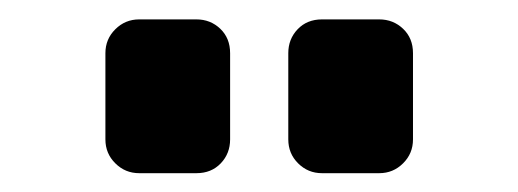

<svg xmlns="http://www.w3.org/2000/svg" viewBox="-20 -780 540 200"><path d="M375 -759.8Q389.6 -759.8 399.9 -750Q410.2 -740.2 410.2 -724.6V-634.8Q410.2 -620.1 399.9 -609.9Q389.6 -599.6 375 -599.6H315.4Q300.8 -599.6 290.5 -609.9Q280.3 -620.1 280.3 -634.8V-724.6Q280.3 -739.3 290 -749.5Q299.8 -759.8 315.4 -759.8ZM184.6 -759.8Q199.2 -759.8 209.5 -750Q219.7 -740.2 219.7 -724.6V-634.8Q219.7 -620.1 210 -609.9Q200.2 -599.6 184.6 -599.6H125Q110.4 -599.6 100.1 -609.9Q89.8 -620.1 89.8 -634.8V-724.6Q89.8 -739.3 100.1 -749.5Q110.4 -759.8 125 -759.8Z"/></svg>

Font: Rounded-L Mgen+ 1m bold
Style: Bold
Weight: 700
Designer: [Source Han Sans]
Ryoko NISHIZUKA  (kana & ideographs); Paul D. Hunt (Latin, Greek & Cyrillic); Wenlong ZHANG  (bopomofo
Version: Version 1.059.20150602